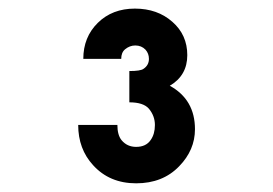

<svg xmlns="http://www.w3.org/2000/svg" viewBox="-20 -757 626 440"><path d="M159.2 -470.7H249Q249 -447.3 258.8 -435.5Q271.5 -420.4 292 -420.4Q314.5 -420.4 325.2 -436Q335 -449.7 335 -470.5Q335 -491.2 321.3 -507.8Q308.6 -522.5 276.4 -522.5V-594.2Q301.8 -594.2 308.6 -599.1Q321.3 -607.4 321.3 -622.1Q321.3 -634.3 313.5 -643.1Q304.2 -652.8 290 -652.8Q277.3 -652.8 266.6 -644Q257.8 -636.7 257.8 -622.1H170.9Q170.9 -671.9 204.1 -704.6Q237.3 -737.3 289.1 -737.3Q340.8 -737.3 375 -707Q409.2 -677.2 409.2 -630.6Q409.2 -584 369.1 -560.5Q426.8 -528.8 426.8 -460.9Q426.8 -413.1 390.6 -376Q353 -336.9 292 -336.9Q231 -336.9 193.4 -378.4Q159.2 -415.5 159.2 -470.7Z"/></svg>

Font: Consola Mono
Style: Bold
Weight: 700
Monospace: yes
Designer: Wojciech Kalinowski "wmk69" (wmk69@o2.pl)
Foundry: Wojciech Kalinowski "wmk69" (wmk69@o2.pl)
Version: Version 2.1.0